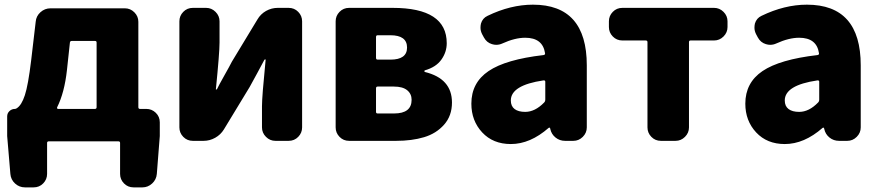

<svg xmlns="http://www.w3.org/2000/svg" viewBox="-20 -603 3769 822"><path d="M287.1 -427.7Q280.3 -427.7 279.3 -420.9L266.6 -302.7Q255.9 -206.1 224.6 -143.6Q223.6 -141.6 224.6 -139.2Q225.6 -136.7 228.5 -136.7H386.7Q393.6 -136.7 393.6 -144.5V-420.9Q393.6 -427.7 386.7 -427.7ZM572.3 -144.5Q572.3 -136.7 579.1 -136.7H606.4Q629.9 -136.7 647 -120.1Q664.1 -103.5 664.1 -79.1V-20.5L651.4 141.6Q649.4 166 631.3 182.6Q613.3 199.2 589.8 199.2H551.8Q527.3 199.2 510.7 182.1Q494.1 165 494.1 141.6V8.8Q494.1 2 486.3 2H189.5Q181.6 2 181.6 8.8V141.6Q181.6 165 165 182.1Q148.4 199.2 124 199.2H86.9Q62.5 199.2 44.4 182.6Q26.4 166 24.4 141.6L10.7 -20.5V-104.5Q10.7 -118.2 20.5 -127.4Q30.3 -136.7 43.9 -136.7Q47.9 -136.7 51.8 -139.6Q72.3 -152.3 86.4 -195.3Q100.6 -238.3 113.3 -343.8L132.8 -509.8Q134.8 -534.2 153.3 -550.8Q171.9 -567.4 196.3 -567.4H514.6Q538.1 -567.4 555.2 -550.3Q572.3 -533.2 572.3 -509.8Z M805.7 0Q781.2 0 764.6 -17.1Q748 -34.2 748 -57.6V-511.7Q748 -535.2 764.6 -552.2Q781.2 -569.3 805.7 -569.3H862.3Q885.7 -569.3 902.8 -552.2Q919.9 -535.2 919.9 -511.7V-420.9Q919.9 -377 904.3 -221.7Q903.3 -219.7 905.8 -219.7Q908.2 -219.7 909.2 -221.7Q916 -236.3 939.9 -278.8Q963.9 -321.3 972.7 -338.9L1082 -519.5Q1095.7 -543 1119.1 -556.2Q1142.6 -569.3 1168.9 -569.3H1215.8Q1240.2 -569.3 1256.8 -552.2Q1273.4 -535.2 1273.4 -511.7V-57.6Q1273.4 -34.2 1256.8 -17.1Q1240.2 0 1215.8 0H1159.2Q1135.7 0 1118.7 -17.1Q1101.6 -34.2 1101.6 -57.6V-148.4Q1101.6 -189.5 1117.2 -346.7Q1118.2 -348.6 1116.2 -348.6Q1114.3 -348.6 1112.3 -347.7Q1103.5 -331.1 1080.6 -288.6Q1057.6 -246.1 1048.8 -230.5L938.5 -48.8Q924.8 -26.4 901.4 -13.2Q877.9 0 851.6 0Z M1474.6 0Q1450.2 0 1433.6 -17.1Q1417 -34.2 1417 -57.6V-511.7Q1417 -535.2 1433.6 -552.2Q1450.2 -569.3 1474.6 -569.3H1661.1Q1892.6 -569.3 1892.6 -418Q1892.6 -379.9 1869.6 -347.7Q1846.7 -315.4 1798.8 -301.8Q1796.9 -300.8 1796.9 -298.3Q1796.9 -295.9 1798.8 -294.9Q1915 -266.6 1915 -164.1Q1915 -107.4 1881.3 -69.3Q1847.7 -31.2 1795.4 -15.6Q1743.2 0 1675.8 0ZM1589.8 -355.5Q1589.8 -347.7 1596.7 -347.7H1651.4Q1722.7 -347.7 1722.7 -399.4Q1722.7 -452.1 1651.4 -452.1H1596.7Q1589.8 -452.1 1589.8 -444.3ZM1589.8 -124Q1589.8 -117.2 1596.7 -117.2H1667Q1742.2 -117.2 1742.2 -175.8Q1742.2 -201.2 1723.1 -216.8Q1704.1 -232.4 1666 -232.4H1596.7Q1589.8 -232.4 1589.8 -224.6Z M2167 13.7Q2090.8 13.7 2044.4 -36.1Q1998 -85.9 1998 -159.2Q1998 -249 2071.8 -298.8Q2145.5 -348.6 2306.6 -367.2Q2314.5 -368.2 2313.5 -375Q2303.7 -441.4 2228.5 -441.4Q2184.6 -441.4 2130.9 -417Q2118.2 -411.1 2104.5 -411.1Q2095.7 -411.1 2085.9 -414.1Q2063.5 -420.9 2051.8 -442.4L2043.9 -457Q2037.1 -470.7 2037.1 -484.4Q2037.1 -493.2 2039.1 -502Q2045.9 -525.4 2067.4 -535.2Q2166 -583 2261.7 -583Q2492.2 -583 2492.2 -323.2V-57.6Q2492.2 -34.2 2475.1 -17.1Q2458 0 2434.6 0H2399.4Q2376 0 2358.4 -14.2Q2340.8 -28.3 2335.9 -50.8L2335 -54.7Q2334 -56.6 2332 -56.6Q2330.1 -56.6 2329.1 -55.7Q2250 13.7 2167 13.7ZM2228.5 -124Q2270.5 -124 2309.6 -164.1Q2314.5 -168.9 2314.5 -176.8V-252.9Q2314.5 -258.8 2308.6 -258.8Q2307.6 -258.8 2306.6 -258.8Q2167 -238.3 2167 -172.9Q2167 -148.4 2183.1 -136.2Q2199.2 -124 2228.5 -124Z M2809.6 0Q2785.2 0 2768.6 -17.1Q2752 -34.2 2752 -57.6V-422.9Q2752 -429.7 2744.1 -429.7H2644.5Q2620.1 -429.7 2603.5 -446.8Q2586.9 -463.9 2586.9 -487.3V-511.7Q2586.9 -535.2 2603.5 -552.2Q2620.1 -569.3 2644.5 -569.3H3037.1Q3060.5 -569.3 3077.6 -552.2Q3094.7 -535.2 3094.7 -511.7V-487.3Q3094.7 -463.9 3077.6 -446.8Q3060.5 -429.7 3037.1 -429.7H2936.5Q2929.7 -429.7 2929.7 -422.9V-57.6Q2929.7 -34.2 2912.6 -17.1Q2895.5 0 2872.1 0Z M3339.8 13.7Q3263.7 13.7 3217.3 -36.1Q3170.9 -85.9 3170.9 -159.2Q3170.9 -249 3244.6 -298.8Q3318.4 -348.6 3479.5 -367.2Q3487.3 -368.2 3486.3 -375Q3476.6 -441.4 3401.4 -441.4Q3357.4 -441.4 3303.7 -417Q3291 -411.1 3277.3 -411.1Q3268.6 -411.1 3258.8 -414.1Q3236.3 -420.9 3224.6 -442.4L3216.8 -457Q3210 -470.7 3210 -484.4Q3210 -493.2 3211.9 -502Q3218.8 -525.4 3240.2 -535.2Q3338.9 -583 3434.6 -583Q3665 -583 3665 -323.2V-57.6Q3665 -34.2 3647.9 -17.1Q3630.9 0 3607.4 0H3572.3Q3548.8 0 3531.2 -14.2Q3513.7 -28.3 3508.8 -50.8L3507.8 -54.7Q3506.8 -56.6 3504.9 -56.6Q3502.9 -56.6 3502 -55.7Q3422.9 13.7 3339.8 13.7ZM3401.4 -124Q3443.4 -124 3482.4 -164.1Q3487.3 -168.9 3487.3 -176.8V-252.9Q3487.3 -258.8 3481.4 -258.8Q3480.5 -258.8 3479.5 -258.8Q3339.8 -238.3 3339.8 -172.9Q3339.8 -148.4 3356 -136.2Q3372.1 -124 3401.4 -124Z"/></svg>

Font: Gen Jyuu Gothic Heavy
Style: Bold
Weight: 900
Designer: [Source Han Sans]
Ryoko NISHIZUKA  (kana & ideographs); Paul D. Hunt (Latin, Greek & Cyrillic); Wenlong ZHANG  (bopomofo
Version: Version 1.002.20150607